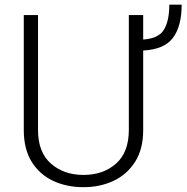

<svg xmlns="http://www.w3.org/2000/svg" viewBox="-20 -774 781 804"><path d="M519.5 -710.9H579.6V-608.4Q644.5 -612.8 666.7 -650.1Q689 -687.5 689 -754.4H740.7Q740.7 -664.6 704.3 -615.7Q668 -566.9 579.6 -562.5V-229.5Q579.6 -149.9 545.9 -96.7Q512.2 -43.5 455.6 -16.8Q398.9 9.8 329.6 9.8Q258.8 9.8 202.1 -16.8Q145.5 -43.5 112.5 -96.7Q79.6 -149.9 79.6 -229.5V-710.9H139.2V-229.5Q139.2 -136.7 193.1 -89.1Q247.1 -41.5 329.6 -41.5Q412.6 -41.5 466.1 -89.1Q519.5 -136.7 519.5 -229.5Z"/></svg>

Font: Vazirmatn RD FD ExtraLight
Style: Regular
Weight: 200
Designer: Saber Rastikerdar
Foundry: Saber Rastikerdar
Version: Version 33.003